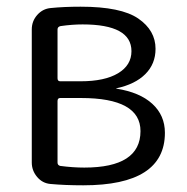

<svg xmlns="http://www.w3.org/2000/svg" viewBox="-20 -547 558 574"><path d="M152 -245V-61Q152 -53 160 -51Q198 -46 232 -46Q400 -46 400 -155Q400 -254 222 -254H160Q152 -254 152 -245ZM152 -459V-313Q152 -304 160 -304H221Q293 -304 333 -328Q373 -352 373 -394Q373 -474 227 -474Q196 -474 161 -469Q152 -467 152 -459ZM131 3Q107 1 91 -18Q75 -37 75 -61V-459Q75 -484 91.5 -502.5Q108 -521 132 -523Q171 -527 221 -527Q342 -527 393.5 -491.5Q445 -456 445 -401Q445 -356 414.5 -325.5Q384 -295 328 -283H327Q327 -282 328 -282Q398 -271 435.5 -236.5Q473 -202 473 -150Q473 7 229 7Q174 7 131 3Z"/></svg>

Font: Rounded Mplus 1c
Style: Regular
Weight: 400
Version: Version 1.059.20150529